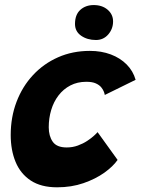

<svg xmlns="http://www.w3.org/2000/svg" viewBox="-20 -754 570 778"><path d="M456.5 -106Q438.4 -79.8 402.8 -54.2Q367.1 -28.8 318.4 -11.9Q269.6 5 211.2 5Q146.4 5 104.7 -22.4Q63 -49.9 43.2 -97.8Q23.4 -145.6 23.4 -206.8Q23.4 -279.2 47 -341.3Q70.6 -403.4 113.8 -449.8Q156.9 -496.1 215.4 -521.9Q273.9 -547.8 344.1 -547.8Q390.9 -547.8 429.1 -533.4Q467.2 -519 493.4 -492.6Q519.5 -466.1 529.5 -430.6L404.6 -369.2Q404.1 -373.4 401.1 -381.9Q398 -390.5 390.3 -400.1Q382.6 -409.6 368.2 -416.1Q353.8 -422.6 329.9 -422.6Q293.6 -422.6 265.2 -407.8Q236.9 -393 217.2 -367.4Q197.5 -341.8 187.5 -308.4Q177.5 -275.1 177.5 -238.4Q177.5 -203 193.6 -179.8Q209.8 -156.5 250.4 -156.5Q274.2 -156.5 295.5 -164.3Q316.8 -172.1 333.4 -183.1Q350 -194.1 361 -204.2Q372 -214.2 375.4 -218.6ZM359.8 -733.5Q394.1 -733.5 416.2 -714.6Q438.2 -695.6 438.2 -667.1Q438.2 -637.2 418.8 -614.6Q399.2 -591.9 368.8 -591.9Q333.8 -591.9 308.8 -609.2Q283.9 -626.6 283.9 -656.9Q283.9 -694.6 305.5 -714.1Q327.1 -733.5 359.8 -733.5Z"/></svg>

Font: Grandstander Thin
Style: Italic
Weight: 100
Italic angle: -15°
Designer: Tyler Finck
Foundry: Etcetera Type Co
Version: Version 1.200